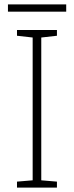

<svg xmlns="http://www.w3.org/2000/svg" viewBox="-20 -850 334 870"><path d="M280 -830H16V-797H280ZM238 0V-27L167 -33V-680L238 -688V-714H57V-688L128 -680V-33L57 -27V0Z"/></svg>

Font: Noto Sans Gurmukhi UI ExtraLight
Style: Regular
Weight: 200
Designer: Jelle Bosma - Monotype Design Team
Foundry: Monotype Imaging Inc.
Version: Version 2.004